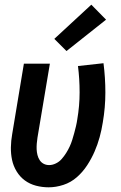

<svg xmlns="http://www.w3.org/2000/svg" viewBox="-20 -792 515 820"><path d="M188 8Q160 8 133.5 1Q107 -6 86 -21.5Q65 -37 51 -60Q37 -83 31.5 -109Q26 -135 26.5 -163Q27 -191 32 -219L82 -520H193L140 -204Q138 -191 137 -178.5Q136 -166 136.5 -154Q137 -142 140 -130Q143 -118 149.5 -108Q156 -98 166.5 -92.5Q177 -87 190 -87Q204 -87 218.5 -94Q233 -101 243.5 -113Q254 -125 262.5 -138.5Q271 -152 277.5 -166Q284 -180 288.5 -194.5Q293 -209 297 -223.5Q301 -238 304.5 -253Q308 -268 310 -282Q320 -340 320 -397.5Q320 -455 313 -510L422 -522Q430 -460 430 -396.5Q430 -333 419 -269Q414 -237 405.5 -206Q397 -175 384 -145Q371 -115 352.5 -86.5Q334 -58 308.5 -35.5Q283 -13 251 -2.5Q219 8 188 8ZM264 -574 212 -626 370 -772 433 -708Z"/></svg>

Font: Iosevka QP
Style: Bold Italic
Weight: 700
Italic angle: -9°
Designer: Belleve Invis
Foundry: Belleve Invis
Version: Version 20.0.0; ttfautohint (v1.8.4)